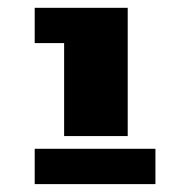

<svg xmlns="http://www.w3.org/2000/svg" viewBox="-20 -668 480 494"><path d="M145 -317.9V-557.1H69.3V-647.9H308.6V-317.9ZM69.3 -194.3V-285.2H379.9V-194.3Z"/></svg>

Font: Black Ops One
Style: Regular
Weight: 400
Designer: James Grieshaber, Eben Sorkin
Foundry: Sorkin Type Co.
Version: Version 1.004; ttfautohint (v1.8.4.7-5d5b)